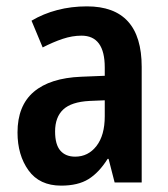

<svg xmlns="http://www.w3.org/2000/svg" viewBox="-20 -573 528 603"><path d="M253 -553Q425 -553 425 -363V0H340L321 -74H318Q291 -31 258 -10.5Q225 10 172 10Q104 10 69.5 -38Q35 -86 35 -157Q35 -241 86 -284.5Q137 -328 235 -332L309 -335V-361Q309 -461 236 -461Q207 -461 177 -451Q147 -441 114 -424L79 -508Q116 -530 160 -541.5Q204 -553 253 -553ZM261 -256Q204 -253 178.5 -229Q153 -205 153 -160Q153 -119 169.5 -100Q186 -81 216 -81Q257 -81 283 -114.5Q309 -148 309 -208V-258Z"/></svg>

Font: Noto Sans Myanmar Condensed SemiBold
Style: Regular
Weight: 600
Width: 3
Designer: Monotype Design Team
Foundry: Monotype Imaging Inc.
Version: Version 2.107; ttfautohint (v1.8.4.7-5d5b)